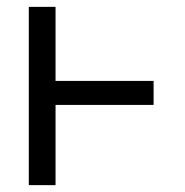

<svg xmlns="http://www.w3.org/2000/svg" viewBox="-20 -540 540 560"><path d="M64 0V-520H142V-304H428V-234H142V0Z"/></svg>

Font: Iosevka SS18
Style: Regular
Weight: 400
Monospace: yes
Designer: Belleve Invis
Foundry: Belleve Invis
Version: Version 25.1.1; ttfautohint (v1.8.4)